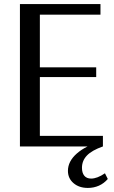

<svg xmlns="http://www.w3.org/2000/svg" viewBox="-20 -720 562 944"><path d="M78 0V-700H474V-648H155L176 -669V-30L154 -52H486V0ZM126 -341V-389H453V-341ZM412 204Q369 204 341.5 180.5Q314 157 314 120Q314 73 358 34.5Q402 -4 474 -23L486 0Q432 19 407.5 44.5Q383 70 383 105Q383 130 394.5 144Q406 158 428 158Q443 158 460 151.5Q477 145 496 132L510 160Q491 182 466 193Q441 204 412 204Z"/></svg>

Font: Sutasoma
Style: Regular
Weight: 400
Designer: Izhar Fathurrohim, Akbar Rohmanto, Arusyal Khofiqoini
Foundry: Kiwari Kolektiv
Version: Version 1.102